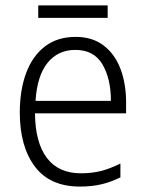

<svg xmlns="http://www.w3.org/2000/svg" viewBox="-20 -678 536 708"><path d="M259 -542Q321 -542 362.5 -510Q404 -478 424.5 -423.5Q445 -369 445 -300V-260H109Q110 -152 153 -95.5Q196 -39 278 -39Q319 -39 352.5 -47.5Q386 -56 424 -75V-24Q390 -7 354.5 1.5Q319 10 275 10Q164 10 108.5 -64Q53 -138 53 -263Q53 -346 76.5 -409Q100 -472 146 -507Q192 -542 259 -542ZM258 -494Q194 -494 155.5 -446.5Q117 -399 111 -306H389Q389 -388 357.5 -441Q326 -494 258 -494ZM377 -658V-612H121V-658Z"/></svg>

Font: Noto Sans Lao Looped SemiCondensed Light
Style: Regular
Weight: 300
Width: 4
Designer: Mark Frömberg, Ben Mitchell
Foundry: The Fontpad Ltd
Version: Version 1.002; ttfautohint (v1.8.4.7-5d5b)